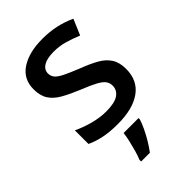

<svg xmlns="http://www.w3.org/2000/svg" viewBox="-229 -636 944 944"><g transform="rotate(-45 242.5 -164.0)"><path d="M442 -153Q442 -73 384 -31.5Q326 10 222 10Q166 10 125 1.5Q84 -7 50 -23V-118Q86 -100 133.5 -87Q181 -74 225 -74Q284 -74 310.5 -92.5Q337 -111 337 -142Q337 -160 327 -174.5Q317 -189 289.5 -204Q262 -219 209 -240Q158 -261 122 -281.5Q86 -302 67.5 -330.5Q49 -359 49 -404Q49 -475 105.5 -512Q162 -549 255 -549Q305 -549 348.5 -539.5Q392 -530 433 -511L398 -429Q362 -444 325.5 -454.5Q289 -465 250 -465Q203 -465 178.5 -450Q154 -435 154 -409Q154 -390 165.5 -376.5Q177 -363 205.5 -349Q234 -335 284 -315Q334 -296 369.5 -276Q405 -256 423.5 -227Q442 -198 442 -153ZM314 70Q308 90 295.5 116.5Q283 143 267 170Q251 197 233 221H172V209Q180 191 187.5 164.5Q195 138 201.5 110Q208 82 210 61H314Z"/></g></svg>

Font: Noto Sans Adlam Medium
Style: Regular
Weight: 500
Version: Version 3.001